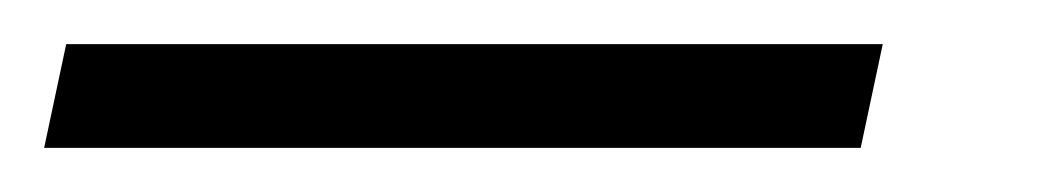

<svg xmlns="http://www.w3.org/2000/svg" viewBox="-88 97 478 87"><path d="M-68 164 -58 117H312L302 164Z"/></svg>

Font: Saira Expanded Light
Style: Italic
Weight: 300
Width: 7
Italic angle: -12°
Designer: Hector Gatti with collaboration of the Omnibus-Type team
Foundry: Omnibus-Type
Version: Version 1.101